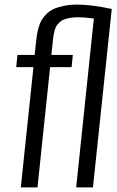

<svg xmlns="http://www.w3.org/2000/svg" viewBox="-20 -818 511 838"><path d="M70.8 0 126 -524.9H50.8L56.2 -578.1H131.3L137.7 -638.2Q139.6 -657.2 141.8 -670.2Q144 -683.1 149.4 -701.2Q154.8 -719.2 162.4 -731.7Q169.9 -744.1 183.6 -757.6Q197.3 -771 215.1 -779.1Q232.9 -787.1 259 -792.5Q285.2 -797.9 317.9 -797.9Q380.4 -797.9 467.8 -778.8L385.7 0H312.5L389.6 -737.3Q347.7 -742.7 320.8 -742.7Q300.3 -742.7 284.4 -739.7Q268.6 -736.8 257.8 -732.4Q247.1 -728 238.8 -719.7Q230.5 -711.4 226.1 -704.1Q221.7 -696.8 218.3 -684.1Q214.8 -671.4 213.4 -662.1Q211.9 -652.8 210.4 -636.7L204.1 -578.1H297.9L292.5 -524.9H198.7L143.6 0Z"/></svg>

Font: Oswald
Style: Light
Weight: 300
Designer: Vernon Adams
Foundry: Vernon Adams
Version: 3.0; ttfautohint (v0.95.6-bc232) -l 8 -r 50 -G 200 -x 0 -w "